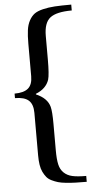

<svg xmlns="http://www.w3.org/2000/svg" viewBox="-60 -764 469 955"><g transform="rotate(-5 175.0 -286.5)"><path d="M333.5 155.8Q300.3 155.8 277.8 155Q255.4 154.3 231 151.9Q206.5 149.4 190.9 144.8Q175.3 140.1 159.7 132.6Q144 125 134.8 113.8Q125.5 102.5 117.9 86.9Q110.4 71.3 107.2 50.5Q104 29.8 104 3.4V-208.5Q104 -251.5 82.5 -270.8Q61 -290 14.2 -290V-312.5Q60.5 -312.5 82.3 -331.1Q104 -349.6 104 -391.6V-554.2Q104 -594.2 107.7 -621.3Q111.3 -648.4 122.3 -668.7Q133.3 -689 148.2 -700.2Q163.1 -711.4 191.2 -718.3Q219.2 -725.1 251.2 -727.1Q283.2 -729 333.5 -729V-699.7Q256.8 -699.7 225.3 -675Q193.8 -650.4 193.8 -584.5V-468.3Q193.8 -391.6 186.5 -367.2Q171.9 -322.8 119.6 -302.2V-299.3Q175.8 -275.4 187.5 -231Q193.8 -207 193.8 -145.5V-13.2Q193.8 30.8 199.7 56.9Q205.6 83 222.4 99.1Q239.3 115.2 264.6 120.8Q290 126.5 333.5 126.5Z"/></g></svg>

Font: Elstob 18pt SemiBold
Style: Regular
Weight: 600
Designer: Peter S. Baker
Version: Version 1.015